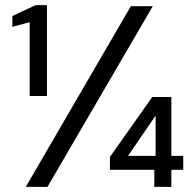

<svg xmlns="http://www.w3.org/2000/svg" viewBox="-20 -724 746 744"><path d="M95 -352V-638L28 -620V-662L118 -704H162V-352ZM80 0 487 -700H572L164 0ZM578 0V-66H406V-116L570 -348H644V-120H690V-66H644V0ZM476 -120H583V-276Z"/></svg>

Font: DM Sans 20pt
Style: Regular
Weight: 400
Version: Version 4.004;gftools[0.9.30]